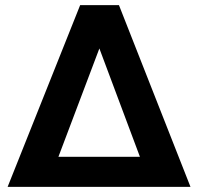

<svg xmlns="http://www.w3.org/2000/svg" viewBox="-20 -731 771 751"><path d="M293.5 -710.9H445.3L725.1 0H9.8ZM208.5 -117.7H527.3L368.7 -541.5Z"/></svg>

Font: SteelSelectRoboto
Style: Roboto-Bold
Weight: 700
Designer: Google
Version: Version 2.137; 2017